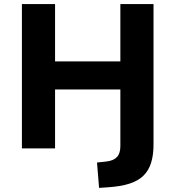

<svg xmlns="http://www.w3.org/2000/svg" viewBox="-20 -725 857 938"><path d="M464 193 454 69 500 64Q535 60 551.5 42Q568 24 568 -11V-288H249V0H87V-705H249V-425H568V-705H730V-19Q730 33 718 71Q706 109 680 134Q654 159 611.5 172.5Q569 186 507 190Z"/></svg>

Font: Nunito Sans 8pt ExtraBold
Style: Regular
Weight: 800
Version: Version 3.101;gftools[0.9.27]